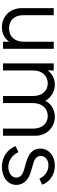

<svg xmlns="http://www.w3.org/2000/svg" viewBox="695 -1283 600 2030"><g transform="rotate(90 995.0 -268.0)"><path d="M267 12C307 12 342 2 373 -18C393 -31 409 -47 421 -66V0H496V-536H421V-217C421 -121 362 -63 280 -63C198 -63 141 -121 141 -207V-536H66V-198C66 -74 154 12 267 12Z M725 0V-319C725 -415 784 -473 861 -473C938 -473 995 -416 995 -319V0H1070V-319C1070 -415 1130 -473 1206 -473C1283 -473 1340 -416 1340 -319V0H1415V-348C1415 -462 1323 -548 1215 -548C1175 -548 1139 -537 1106 -516C1080 -499 1060 -475 1046 -446C1032 -473 1012 -495 986 -513C953 -536 915 -548 874 -548C839 -548 808 -539 779 -522C757 -509 739 -492 725 -471V-536H650V0Z M1744 12C1856 12 1935 -52 1935 -141C1935 -213 1884 -269 1797 -294L1708 -320C1680 -328 1629 -345 1629 -399C1629 -446 1668 -480 1728 -480C1789 -480 1842 -444 1869 -384L1933 -414C1902 -498 1822 -548 1731 -548C1631 -548 1551 -487 1551 -393C1551 -326 1592 -274 1691 -246L1768 -224C1799 -216 1858 -196 1858 -141C1858 -90 1808 -56 1744 -56C1677 -56 1619 -98 1588 -163L1525 -133C1560 -44 1641 12 1744 12Z"/></g></svg>

Font: Plus Jakarta Sans
Style: Regular
Weight: 400
Designer: Gumpita Rahayu
Foundry: Tokotype
Version: Version 2.071;gftools[0.9.30]